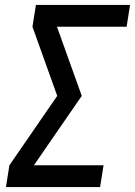

<svg xmlns="http://www.w3.org/2000/svg" viewBox="-20 -755 545 775"><path d="M4 0 18 -88 211 -368 111 -647 125 -735H505L491 -647H210L310 -368L117 -88H398L384 0Z"/></svg>

Font: Iosevka Semibold Oblique
Style: Regular
Weight: 600
Italic angle: -9°
Monospace: yes
Designer: Belleve Invis
Foundry: Belleve Invis
Version: Version 32.5.0; ttfautohint (v1.8.4)